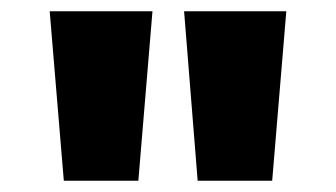

<svg xmlns="http://www.w3.org/2000/svg" viewBox="-20 -790 595 340"><path d="M93 -470 68 -770H250L225 -470ZM330 -470 306 -770H487L462 -470Z"/></svg>

Font: M PLUS 1 ExtraBold
Style: Regular
Weight: 800
Designer: Coji Morishita
Foundry: UNDERFOREST DESIGN
Version: Version 1.001